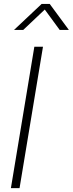

<svg xmlns="http://www.w3.org/2000/svg" viewBox="-20 -968 374 988"><path d="M201.2 -727.5 80.6 0H36.1L156.7 -727.5ZM99.6 -814H52.7V-814.5L194.3 -947.8H235.8L334 -814.5V-814H287.1L210.4 -918.9Z"/></svg>

Font: Inter Display ExtraLight
Style: Italic
Weight: 200
Italic angle: -9.39999°
Designer: Rasmus Andersson
Foundry: rsms
Version: Version 4.000;git-a52131595